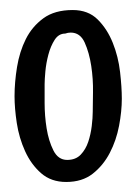

<svg xmlns="http://www.w3.org/2000/svg" viewBox="-20 -611 268 383"><path d="M125 -591Q156 -591 175 -572Q194 -553 205 -525.5Q216 -498 219.5 -467.5Q223 -437 223 -414Q223 -389 217.5 -360Q212 -331 199 -306Q186 -281 165 -264.5Q144 -248 112 -248Q82 -248 62 -265.5Q42 -283 30 -309.5Q18 -336 13.5 -365.5Q9 -395 9 -419Q9 -447 14 -477.5Q19 -508 31.5 -533Q44 -558 66.5 -574.5Q89 -591 125 -591ZM110 -544Q97 -544 89 -531.5Q81 -519 76.5 -502Q72 -485 70.5 -468.5Q69 -452 69 -443Q69 -431 69 -405.5Q69 -380 73 -355Q77 -330 86.5 -311Q96 -292 114 -292Q131 -292 141 -302.5Q151 -313 156 -328Q161 -343 163 -359.5Q165 -376 165 -388Q165 -401 165.5 -427Q166 -453 162 -479.5Q158 -506 149 -526Q140 -546 121 -546Q118 -546 115.5 -545.5Q113 -545 110 -544Z"/></svg>

Font: Teutonic
Style: Regular
Weight: 400
Designer: Peter Wiegel
Foundry: Peter Wiegel
Version: 1.000